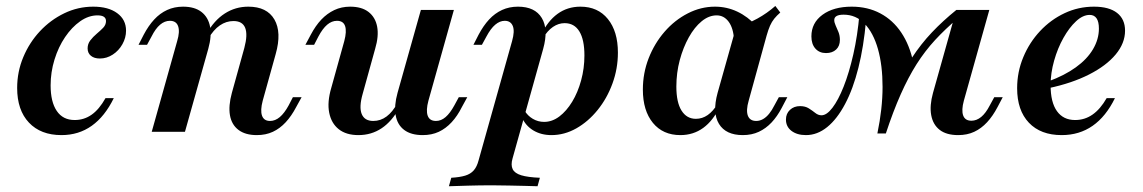

<svg xmlns="http://www.w3.org/2000/svg" viewBox="-20 -451 3912 657"><path d="M190.3 11.3Q119.4 11.3 79 -31.5Q38.7 -74.2 38.7 -150Q38.7 -205.6 59.7 -255.6Q80.6 -305.6 116.9 -344.4Q153.2 -383.1 200 -405.6Q246.8 -428.2 299.2 -428.2Q350.8 -428.2 381 -406Q411.3 -383.9 411.3 -346Q411.3 -321.8 398.8 -299.6Q386.3 -277.4 365.7 -264.1Q345.2 -250.8 321.8 -250.8Q302.4 -250.8 291.1 -260.1Q279.8 -269.4 279.8 -285.5Q279.8 -300.8 289.1 -312.9Q298.4 -325 310.9 -335.5Q323.4 -346 333.1 -356Q342.7 -366.1 342.7 -379Q342.7 -398.4 313.7 -398.4Q283.1 -398.4 254.4 -378.2Q225.8 -358.1 202.8 -324.2Q179.8 -290.3 166.5 -247.2Q153.2 -204 153.2 -158.9Q153.2 -102.4 174.2 -71.4Q195.2 -40.3 235.5 -40.3Q267.7 -40.3 293.5 -58.5Q319.4 -76.6 341.1 -115.3H369.4Q338.7 -52.4 294 -20.6Q249.2 11.3 190.3 11.3Z M858.9 11.3Q819.4 11.3 796 -6.5Q772.6 -24.2 766.9 -56.5Q761.3 -88.7 773.4 -133.1L816.1 -287.1Q828.2 -332.3 819 -355.6Q809.7 -379 779 -379Q754 -379 732.3 -364.1Q710.5 -349.2 692.7 -318.5L686.3 -334.7Q712.9 -381.5 749.2 -404.8Q785.5 -428.2 829.8 -428.2Q893.5 -428.2 919 -384.3Q944.4 -340.3 923.4 -266.1L879 -106.5Q870.2 -73.4 876.6 -55.2Q883.1 -37.1 904 -37.1Q921.8 -37.1 937.5 -50.4Q953.2 -63.7 967.7 -90.3L982.3 -118.5H1012.1L993.5 -84.7Q977.4 -54 957.7 -32.7Q937.9 -11.3 913.7 0Q889.5 11.3 858.9 11.3ZM499.2 0 586.3 -310.5Q596 -342.7 589.5 -361.3Q583.1 -379.8 561.3 -379.8Q543.5 -379.8 527.8 -366.5Q512.1 -353.2 498.4 -325.8L483.1 -297.6H454L471.8 -332.3Q487.9 -362.9 507.7 -384.3Q527.4 -405.6 552 -416.9Q576.6 -428.2 606.5 -428.2Q646 -428.2 669.4 -410.1Q692.7 -391.9 698.8 -359.7Q704.8 -327.4 692.7 -283.9L612.9 0Z M1206.5 11.3Q1164.5 11.3 1139.1 -8.9Q1113.7 -29 1106.5 -65.3Q1099.2 -101.6 1113.7 -150.8L1158.1 -310.5Q1166.9 -343.5 1160.9 -361.7Q1154.8 -379.8 1133.1 -379.8Q1115.3 -379.8 1099.6 -366.5Q1083.9 -353.2 1069.4 -325.8L1054.8 -297.6H1025L1043.5 -332.3Q1059.7 -362.9 1079.4 -383.9Q1099.2 -404.8 1123.8 -416.5Q1148.4 -428.2 1178.2 -428.2Q1217.7 -428.2 1241.1 -410.1Q1264.5 -391.9 1270.6 -359.7Q1276.6 -327.4 1263.7 -283.9L1221 -129.8Q1208.1 -84.7 1217.7 -60.9Q1227.4 -37.1 1257.3 -37.1Q1282.3 -37.1 1302.8 -52.4Q1323.4 -67.7 1339.5 -97.6L1346.8 -82.3Q1321 -35.5 1285.9 -12.1Q1250.8 11.3 1206.5 11.3ZM1426.6 11.3Q1386.3 11.3 1362.9 -6.5Q1339.5 -24.2 1333.9 -56.9Q1328.2 -89.5 1340.3 -133.1L1420.2 -416.9H1533.1L1446 -106.5Q1437.1 -73.4 1443.5 -55.2Q1450 -37.1 1471.8 -37.1Q1489.5 -37.1 1504.8 -50.4Q1520.2 -63.7 1534.7 -90.3L1550 -118.5H1579L1560.5 -84.7Q1545.2 -54 1525.4 -32.7Q1505.6 -11.3 1481.5 0Q1457.3 11.3 1426.6 11.3Z M1516.1 186.3 1524.2 157.3Q1553.2 155.6 1571.8 150Q1590.3 144.4 1601.2 131.9Q1612.1 119.4 1617.7 97.6L1732.3 -310.5Q1741.9 -344.4 1734.7 -362.1Q1727.4 -379.8 1707.3 -379.8Q1690.3 -379.8 1674.6 -366.5Q1658.9 -353.2 1644.4 -325.8L1629 -297.6H1600L1617.7 -332.3Q1633.9 -362.9 1653.6 -384.3Q1673.4 -405.6 1698 -416.9Q1722.6 -428.2 1752.4 -428.2Q1810.5 -428.2 1833.9 -389.5Q1857.3 -350.8 1838.7 -283.9L1733.9 91.1Q1727.4 113.7 1734.3 127.8Q1741.1 141.9 1763.7 148.8Q1786.3 155.6 1827.4 157.3L1819.4 186.3Q1802.4 185.5 1777 185.1Q1751.6 184.7 1722.6 183.9Q1693.5 183.1 1663.7 183.1Q1621 183.1 1580.6 184.3Q1540.3 185.5 1516.1 186.3ZM1866.9 11.3Q1831.5 11.3 1804.8 -4.8Q1778.2 -21 1766.1 -49.2L1775 -72.6Q1785.5 -54.8 1803.2 -44.4Q1821 -33.9 1841.9 -33.9Q1869.4 -33.9 1894 -52.4Q1918.5 -71 1937.9 -102.8Q1957.3 -134.7 1968.5 -175.8Q1979.8 -216.9 1979.8 -261.3Q1979.8 -315.3 1962.5 -343.5Q1945.2 -371.8 1912.1 -371.8Q1891.1 -371.8 1872.2 -358.9Q1853.2 -346 1837.9 -320.2L1831.5 -331.5Q1854 -379 1887.9 -403.6Q1921.8 -428.2 1966.1 -428.2Q2025.8 -428.2 2060.1 -385.9Q2094.4 -343.5 2094.4 -271Q2094.4 -216.1 2075.8 -165.3Q2057.3 -114.5 2025 -74.6Q1992.7 -34.7 1952 -11.7Q1911.3 11.3 1866.9 11.3Z M2308.1 11.3Q2248.4 11.3 2214.1 -30.6Q2179.8 -72.6 2179.8 -144.4Q2179.8 -200.8 2199.6 -251.6Q2219.4 -302.4 2254 -342.3Q2288.7 -382.3 2333.5 -405.2Q2378.2 -428.2 2426.6 -428.2Q2466.9 -428.2 2502.8 -411.3Q2538.7 -394.4 2568.5 -362.1L2491.9 -314.5Q2489.5 -354.8 2473.4 -376.6Q2457.3 -398.4 2432.3 -398.4Q2405.6 -398.4 2381 -378.2Q2356.5 -358.1 2337.1 -323.4Q2317.7 -288.7 2306 -245.2Q2294.4 -201.6 2294.4 -154.8Q2294.4 -100.8 2312.1 -72.6Q2329.8 -44.4 2361.3 -44.4Q2383.1 -44.4 2401.6 -57.3Q2420.2 -70.2 2436.3 -96.8L2442.7 -85.5Q2420.2 -37.9 2386.3 -13.3Q2352.4 11.3 2308.1 11.3ZM2521.8 11.3Q2463.7 11.3 2440.3 -27Q2416.9 -65.3 2435.5 -133.1L2498.4 -356.5Q2538.7 -369.4 2571.8 -387.5Q2604.8 -405.6 2633.1 -430.6L2650 -408.1Q2637.9 -397.6 2629.4 -387.1Q2621 -376.6 2614.9 -362.9Q2608.9 -349.2 2603.2 -329L2541.9 -106.5Q2532.3 -73.4 2539.1 -55.2Q2546 -37.1 2567.7 -37.1Q2579.8 -37.1 2591.1 -43.5Q2602.4 -50 2612.1 -62.1Q2621.8 -74.2 2629.8 -90.3L2645.2 -118.5H2674.2L2654.8 -81.5Q2639.5 -52.4 2620.2 -31.9Q2600.8 -11.3 2576.6 0Q2552.4 11.3 2521.8 11.3Z M2982.3 5.6Q3000 -79.8 3000 -153.6Q3000 -227.4 2984.3 -283.1Q2968.5 -338.7 2938.7 -369.8Q2908.9 -400.8 2866.9 -400.8Q2834.7 -400.8 2834.7 -382.3Q2834.7 -374.2 2839.5 -363.7Q2844.4 -353.2 2849.2 -341.1Q2854 -329 2854 -314.5Q2854 -293.5 2841.1 -281.5Q2828.2 -269.4 2806.5 -269.4Q2783.9 -269.4 2770.2 -284.7Q2756.5 -300 2756.5 -326.6Q2756.5 -372.6 2794.4 -400.4Q2832.3 -428.2 2894.4 -428.2Q2949.2 -428.2 2992.3 -405.2Q3035.5 -382.3 3064.1 -339.5Q3092.7 -296.8 3104.8 -238.7Q3082.3 -195.2 3066.1 -158.9Q3050 -122.6 3037.1 -83.9Q3024.2 -45.2 3011.3 5.6ZM2737.9 11.3Q2707.3 11.3 2688.3 -3.2Q2669.4 -17.7 2669.4 -41.9Q2669.4 -62.1 2683.1 -75Q2696.8 -87.9 2717.7 -87.9Q2735.5 -87.9 2747.6 -80.2Q2759.7 -72.6 2769.8 -64.5Q2779.8 -56.5 2791.1 -56.5Q2808.9 -56.5 2828.6 -82.3Q2848.4 -108.1 2866.9 -154.8Q2885.5 -201.6 2900 -265.3Q2914.5 -329 2921 -404L2943.5 -381.5Q2935.5 -291.1 2917.3 -219Q2899.2 -146.8 2871.8 -95.2Q2844.4 -43.5 2810.5 -16.1Q2776.6 11.3 2737.9 11.3ZM2982.3 5.6Q3010.5 -77.4 3039.1 -140.3Q3067.7 -203.2 3099.6 -252Q3131.5 -300.8 3169 -340.3Q3206.5 -379.8 3252.4 -416.9L3257.3 -387.9Q3214.5 -351.6 3179.8 -314.1Q3145.2 -276.6 3116.5 -231.5Q3087.9 -186.3 3062.1 -128.2Q3036.3 -70.2 3011.3 5.6ZM3258.9 11.3Q3218.5 11.3 3195.6 -6.5Q3172.6 -24.2 3166.5 -56.9Q3160.5 -89.5 3172.6 -133.1L3252.4 -416.9H3365.3L3278.2 -106.5Q3269.4 -74.2 3275.8 -56Q3282.3 -37.9 3304 -37.9Q3321.8 -37.9 3337.5 -50.8Q3353.2 -63.7 3366.9 -90.3L3382.3 -118.5H3411.3L3393.5 -84.7Q3377.4 -54 3357.7 -32.7Q3337.9 -11.3 3313.7 0Q3289.5 11.3 3258.9 11.3Z M3612.9 11.3Q3541.1 11.3 3500.8 -31Q3460.5 -73.4 3460.5 -149.2Q3460.5 -204.8 3481.5 -255.2Q3502.4 -305.6 3539.1 -344.8Q3575.8 -383.9 3623 -406Q3670.2 -428.2 3723.4 -428.2Q3775 -428.2 3802.4 -406.9Q3829.8 -385.5 3829.8 -346Q3829.8 -303.2 3797.6 -264.5Q3765.3 -225.8 3706.5 -196Q3647.6 -166.1 3567.7 -149.2V-172.6Q3622.6 -192.7 3661.3 -220.6Q3700 -248.4 3720.2 -282.7Q3740.3 -316.9 3740.3 -353.2Q3740.3 -376.6 3732.3 -388.3Q3724.2 -400 3708.9 -400Q3685.5 -400 3662.1 -378.2Q3638.7 -356.5 3619 -321.4Q3599.2 -286.3 3587.1 -243.5Q3575 -200.8 3575 -159.7Q3575 -100.8 3596.8 -70.6Q3618.5 -40.3 3658.9 -40.3Q3691.9 -40.3 3718.5 -58.9Q3745.2 -77.4 3766.9 -115.3H3795.2Q3764.5 -52.4 3719 -20.6Q3673.4 11.3 3612.9 11.3Z"/></svg>

Font: Playfair 5pt SemiExpanded Light
Style: Bold Italic
Weight: 700
Italic angle: -15.6°
Version: Version 2.001;gftools[0.9.30]